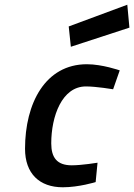

<svg xmlns="http://www.w3.org/2000/svg" viewBox="-20 -783 568 813"><path d="M528 -666 519 -763 271 -671 280 -585ZM348 -511C172 -511 86 -346 86 -153C86 -48 147 10 246 10C314 10 385 -12 385 -12L393 -94C393 -94 326 -83 284 -83C221 -83 197 -116 197 -176C197 -290 242 -417 344 -417C387 -417 459 -405 459 -405L487 -485C487 -485 413 -511 348 -511Z"/></svg>

Font: RazerF5 SemiBold
Style: Italic
Weight: 600
Foundry: Razer Inc.
Version: Version 2